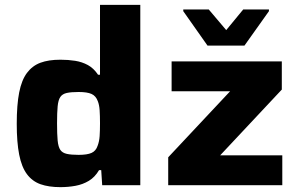

<svg xmlns="http://www.w3.org/2000/svg" viewBox="-20 -763 1230 791"><path d="M229 8Q181 8 147 -4Q113 -16 91 -45.5Q69 -75 59 -126Q49 -177 49 -253Q49 -331 59 -382Q69 -433 91 -462.5Q113 -492 146.5 -504.5Q180 -517 229 -517Q261 -517 289.5 -512.5Q318 -508 342 -495Q366 -482 384 -455H392V-743H558V0H401L397 -62H388Q371 -33 346 -18Q321 -3 291 2.5Q261 8 229 8ZM304 -125Q339 -125 357 -133Q375 -141 382 -162Q389 -180 390.5 -202.5Q392 -225 392 -255Q392 -286 390.5 -308.5Q389 -331 383 -346Q375 -368 357 -376Q339 -384 304 -384Q273 -384 255 -380Q237 -376 228.5 -363.5Q220 -351 217.5 -325Q215 -299 215 -255Q215 -210 217.5 -184Q220 -158 228.5 -145.5Q237 -133 255.5 -129Q274 -125 304 -125ZM673 0V-115L928 -387H687V-510H1141V-394L887 -123H1143V0ZM835 -575 735 -717V-724H840L912 -639L982 -724H1088V-717L987 -575Z"/></svg>

Font: Saira SemiExpanded
Style: Bold
Weight: 700
Width: 6
Designer: Hector Gatti with collaboration of the Omnibus-Type team
Foundry: Omnibus-Type
Version: Version 1.101